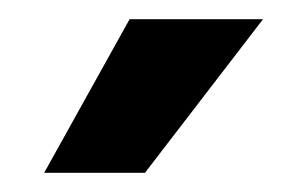

<svg xmlns="http://www.w3.org/2000/svg" viewBox="-20 -750 320 200"><path d="M115 -730H254L131 -570H26Z"/></svg>

Font: 
Style: 㨦
Weight: 700
Designer: A.Korolkova, Vitaly Kuzmin
Foundry: ParaType Ltd
Version: Version 2.000